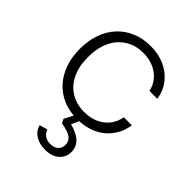

<svg xmlns="http://www.w3.org/2000/svg" viewBox="-217 -642 993 993"><g transform="rotate(45 279.0 -146.0)"><path d="M294 8Q239 8 193.5 -11Q148 -30 115.5 -65.5Q83 -101 65.5 -150Q48 -199 48 -259Q48 -320 65.5 -369.5Q83 -419 116 -454.5Q149 -490 195 -509.5Q241 -529 298 -529Q355 -529 401.5 -508Q448 -487 477.5 -448.5Q507 -410 514 -360H457Q448 -398 425 -424Q402 -450 368.5 -463.5Q335 -477 295 -477Q251 -477 216.5 -461Q182 -445 157.5 -416.5Q133 -388 120.5 -348Q108 -308 108 -259Q108 -192 131 -144Q154 -96 196 -70Q238 -44 294 -44Q339 -44 373.5 -59.5Q408 -75 430.5 -103.5Q453 -132 459 -170H518Q510 -116 479.5 -75.5Q449 -35 402 -13.5Q355 8 294 8ZM288 237Q248 237 219 219Q190 201 180 167L224 154Q231 174 247 185.5Q263 197 286 197Q316 197 331.5 182.5Q347 168 347 144Q347 117 326 102Q305 87 255 78L244 56L280 -12H319L292 49Q342 61 368.5 86Q395 111 395 149Q395 188 365.5 213Q336 238 288 237Z"/></g></svg>

Font: Mona Sans Light
Style: Regular
Weight: 300
Designer: Deni Anggara
Foundry: GitHub
Version: Version 2.000